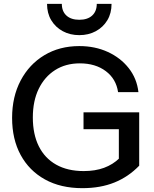

<svg xmlns="http://www.w3.org/2000/svg" viewBox="-20 -970 804 1000"><path d="M409 10Q296 10 214 -35.5Q132 -81 87.5 -163Q43 -245 43 -356Q43 -466 87.5 -550.5Q132 -635 211 -682.5Q290 -730 393 -730Q475 -730 541.5 -699.5Q608 -669 650.5 -615Q693 -561 701 -490H595Q585 -559 531 -599.5Q477 -640 396 -640Q322 -640 267 -605Q212 -570 181.5 -507Q151 -444 151 -358Q151 -271 182 -208.5Q213 -146 272.5 -112.5Q332 -79 416 -79Q476 -79 522 -96Q568 -113 602 -146L705 -107Q649 -49 576 -19.5Q503 10 409 10ZM599 -107V-328L630 -297H415V-385H705V-107ZM393 -787Q345 -787 307 -807.5Q269 -828 247 -864.5Q225 -901 225 -950H302Q302 -911 326 -889Q350 -867 393 -867Q436 -867 460 -889Q484 -911 484 -950H561Q561 -901 539 -864.5Q517 -828 479 -807.5Q441 -787 393 -787Z"/></svg>

Font: Instrument Sans Medium
Style: Regular
Weight: 500
Designer: Rodrigo Fuenzalida
Foundry: fragTYPE
Version: Version 1.000;gftools[0.9.28]